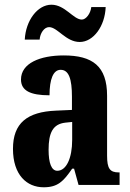

<svg xmlns="http://www.w3.org/2000/svg" viewBox="-20 -784 550 814"><path d="M318 -606C376 -606 425 -673 428 -754H367C364 -727 345 -701 327 -701C291 -701 256 -764 198 -764C139 -764 89 -697 85 -616H148C150 -643 167 -669 188 -669C224 -669 259 -606 318 -606ZM165 10C225 10 249 -15 286 -69H294L313 0H487V-53H484C446 -53 434 -69 434 -124V-378C434 -504 372 -549 250 -549C150 -549 69 -516 69 -447C69 -400 108 -380 190 -380C190 -449 206 -488 237 -488C272 -488 285 -449 285 -374V-318L218 -315C95 -310 35 -262 35 -153C35 -42 94 10 165 10ZM223 -60C198 -60 186 -93 186 -149C186 -221 204 -258 257 -264L286 -267V-191C286 -113 261 -60 223 -60Z"/></svg>

Font: Noto Serif Devanagari ExtraCondensed ExtraBold
Style: Regular
Weight: 800
Width: 2
Designer: Universal Thirst, Indian Type Foundry and the Monotype Design Team
Foundry: Monotype Imaging Inc.
Version: Version 2.004